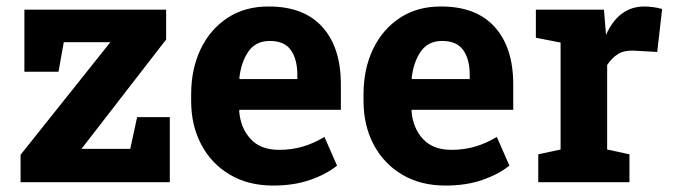

<svg xmlns="http://www.w3.org/2000/svg" viewBox="-20 -558 2060 588"><path d="M43 0V-84L317.9 -428.7H175.3L159.2 -338.4H54.7V-528.3H488.8V-437L229.5 -102.1H378.9L399.9 -199.2H500V0Z M816.4 10.3Q740.2 10.3 683.8 -23.2Q627.4 -56.6 596.4 -115.2Q565.4 -173.8 565.4 -249V-268.6Q565.4 -347.2 594.7 -408Q624 -468.8 677.5 -503.7Q731 -538.6 803.7 -538.1Q910.6 -538.1 967.3 -475.3Q1023.9 -412.6 1023.9 -299.3V-221.7H713.4L712.4 -218.8Q716.3 -166.5 747.1 -132.8Q777.8 -99.1 834.5 -99.1Q873.5 -99.1 907.5 -109.1Q941.4 -119.1 973.6 -138.7L1012.2 -50.8Q979.5 -24.4 929.9 -7.1Q880.4 10.3 816.4 10.3ZM714.4 -315.9H890.6V-328.6Q890.6 -376.5 870.8 -404.5Q851.1 -432.6 806.2 -432.6Q763.2 -432.6 740.7 -400.1Q718.3 -367.7 712.9 -318.4Z M1344.2 10.3Q1268.1 10.3 1211.7 -23.2Q1155.3 -56.6 1124.3 -115.2Q1093.3 -173.8 1093.3 -249V-268.6Q1093.3 -347.2 1122.6 -408Q1151.9 -468.8 1205.3 -503.7Q1258.8 -538.6 1331.5 -538.1Q1438.5 -538.1 1495.1 -475.3Q1551.8 -412.6 1551.8 -299.3V-221.7H1241.2L1240.2 -218.8Q1244.1 -166.5 1274.9 -132.8Q1305.7 -99.1 1362.3 -99.1Q1401.4 -99.1 1435.3 -109.1Q1469.2 -119.1 1501.5 -138.7L1540 -50.8Q1507.3 -24.4 1457.8 -7.1Q1408.2 10.3 1344.2 10.3ZM1242.2 -315.9H1418.5V-328.6Q1418.5 -376.5 1398.7 -404.5Q1378.9 -432.6 1334 -432.6Q1291 -432.6 1268.6 -400.1Q1246.1 -367.7 1240.7 -318.4Z M1628.4 0V-85.4L1696.8 -100.1V-427.7L1621.1 -442.4V-528.3H1829.6L1835 -462.9L1835.9 -451.2Q1875 -538.1 1953.1 -538.1Q1965.8 -538.1 1980.7 -536.1Q1995.6 -534.2 2007.8 -530.3L1992.7 -398.9L1921.9 -402.8Q1891.6 -404.3 1872.8 -392.6Q1854 -380.9 1839.4 -358.9V-100.1L1907.7 -85.4V0Z"/></svg>

Font: Roboto Slab
Style: Bold
Weight: 700
Designer: Google
Version: Version 2.000; ttfautohint (v1.8.1.43-b0c9)